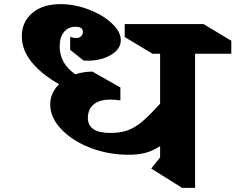

<svg xmlns="http://www.w3.org/2000/svg" viewBox="-20 -903 1144 933"><path d="M928 -642V10H865L715 -84L758 -138V-193Q721 -169 686 -160Q651 -151 606 -151Q505 -151 417 -185.5Q329 -220 276.5 -276.5Q224 -333 224 -395Q224 -451 267 -494Q182 -542 134 -601Q86 -660 86 -727Q86 -797 137 -840Q188 -883 274 -883Q342 -883 410.5 -857Q479 -831 523 -790Q567 -749 567 -708Q567 -665 520 -636.5Q473 -608 404 -608Q392 -608 386 -609L321 -661V-724Q337 -718 349 -718Q364 -718 373.5 -726.5Q383 -735 383 -748Q383 -773 347 -773Q312 -773 291 -747.5Q270 -722 270 -678Q270 -594 346 -542Q387 -555 429 -555L565 -478V-415Q541 -419 517 -419Q463 -419 435 -395.5Q407 -372 407 -330Q407 -257 517 -257Q567 -257 602.5 -270.5Q638 -284 671.5 -312.5Q705 -341 758 -399V-642H721L586 -723V-786H969L1104 -705V-642Z"/></svg>

Font: InknutAntiqua
Style: Bold
Weight: 700
Designer: Claus Eggers Srensen
Foundry: Claus Eggers Srensen
Version: Version 1.000; ttfautohint (v1.2) -l 7 -r 28 -G 50 -x 13 -D 